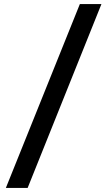

<svg xmlns="http://www.w3.org/2000/svg" viewBox="-20 -822 523 952"><path d="M9 110 376 -802H483L117 110Z"/></svg>

Font: Literata 12pt
Style: Bold Italic
Weight: 700
Italic angle: -2°
Designer: Latin by Veronika Burian and Jose Scaglione. Greek by Irene Vlachou. Cyrillic by Vera Evstafieva
Foundry: TypeTogether
Version: Version 3.002